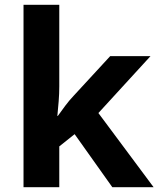

<svg xmlns="http://www.w3.org/2000/svg" viewBox="-20 -780 660 800"><path d="M227 -420Q227 -389 224.5 -358.5Q222 -328 219 -297H221Q236 -318 252 -339.5Q268 -361 286 -380L439 -546H607L390 -309L620 0H448L291 -221L227 -170V0H78V-760H227Z"/></svg>

Font: Noto Sans Tai Tham
Style: Bold
Weight: 700
Designer: Monotype Design Team 2013. Revised by David WIlliams 2020
Foundry: Monotype Imaging Inc.
Version: Version 2.002; ttfautohint (v1.8.4.7-5d5b)